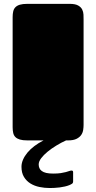

<svg xmlns="http://www.w3.org/2000/svg" viewBox="-20 -721 495 986"><path d="M44.9 -632.8Q44.9 -649.9 47.9 -662.6Q50.8 -675.3 59.1 -683.8Q67.4 -692.4 82 -696.8Q96.7 -701.2 120.1 -701.2H337.9Q366.2 -701.2 381.1 -692.9Q396 -684.6 402.1 -672.1Q408.2 -659.7 408.7 -645.8Q409.2 -631.8 409.2 -620.1V-79.1Q409.2 -67.9 407.2 -54.2Q405.3 -40.5 397.5 -28.6Q389.6 -16.6 373.5 -8.3Q357.4 0 329.1 0H319.3Q294.4 11.2 269.5 26.4Q244.6 41.5 224.4 58.1Q204.1 74.7 191.4 91.6Q178.7 108.4 178.7 123.5Q178.7 133.8 182.4 142.3Q186 150.9 194.6 157.2Q203.1 163.6 217.3 167Q231.4 170.4 252.9 170.4Q276.4 170.4 292.2 168Q308.1 165.5 318.6 162.6Q329.1 159.7 335.9 157.2Q342.8 154.8 348.1 154.8Q350.6 154.8 353 156.5Q355.5 158.2 355.5 163.1V210Q355.5 218.8 350.1 222.4Q344.7 226.1 335.4 230Q325.7 233.9 313 236.8Q300.3 239.7 286.6 241.5Q272.9 243.2 259.8 243.9Q246.6 244.6 235.8 244.6Q209 244.6 182.9 239.3Q156.7 233.9 136.2 221.2Q115.7 208.5 103 187.5Q90.3 166.5 90.3 135.3Q90.3 117.2 98.4 98.6Q106.4 80.1 121.1 62.5Q135.7 44.9 156.7 29.1Q177.7 13.2 203.6 0H120.1Q96.7 0 82 -4.4Q67.4 -8.8 59.1 -17.1Q50.8 -25.4 47.9 -38.1Q44.9 -50.8 44.9 -67.9Z"/></svg>

Font: Fascinate
Style: Regular
Weight: 900
Designer: Astigmatic (AOETI)
Foundry: Astigmatic (AOETI)
Version: Version 1.000